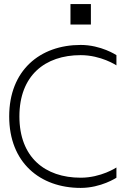

<svg xmlns="http://www.w3.org/2000/svg" viewBox="-20 -920 640 940"><path d="M375 -700C175 -700 25 -575 25 -350C25 -125 175 0 375 0C475 0 550 -50 550 -50V-100C550 -100 475 -50 375 -50C200 -50 75 -150 75 -350C75 -550 200 -650 375 -650C475 -650 550 -600 550 -600V-650C550 -650 475 -700 375 -700ZM325 -800H425V-900H325Z"/></svg>

Font: LS-VG5000 Light
Style: Regular
Weight: 400
Designer: Justin Bihan, 2021
Foundry: Justin Bihan, 2021
Version: Version 1.000;Glyphs 3.1.2 (3151)